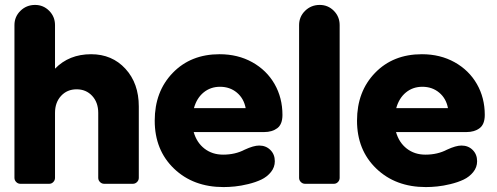

<svg xmlns="http://www.w3.org/2000/svg" viewBox="-20 -739 1998 772"><path d="M375 -23.9V-285.2Q375 -327.1 350.6 -353.5Q326.2 -379.9 288.1 -379.9Q250 -379.9 225.6 -353.5Q201.2 -327.1 201.2 -285.2V-23.9Q201.2 -14.2 194.3 -7.1Q187.5 0 178.2 0H62Q52.2 0 45.2 -7.1Q38.1 -14.2 38.1 -23.9V-638.2Q38.1 -671.9 62.3 -695.6Q86.4 -719.2 121.1 -719.2Q154.3 -719.2 177.7 -695.6Q201.2 -671.9 201.2 -638.2V-462.9Q257.8 -521 346.2 -521Q430.7 -521 484.4 -462.4Q538.1 -403.8 538.1 -311V-23.9Q538.1 -14.2 531 -7.1Q523.9 0 514.2 0H398.9Q389.2 0 382.1 -7.1Q375 -14.2 375 -23.9Z M1042 -208H758.8Q771 -165.5 802.2 -141.4Q833.5 -117.2 877 -117.2Q925.8 -117.2 963.9 -137.2Q999.5 -153.8 1022 -153.8Q1049.3 -153.8 1067.1 -136Q1085 -118.2 1085 -90.8Q1085 -66.4 1069.3 -47.1Q1053.7 -27.8 1030.5 -16.8Q1007.3 -5.9 978 1.2Q948.7 8.3 924.6 10.7Q900.4 13.2 878.9 13.2Q756.8 13.2 679.4 -61.3Q602.1 -135.7 602.1 -253.9Q602.1 -371.1 674.6 -446Q747.1 -521 862.8 -521Q936.5 -521 994.4 -488.8Q1052.2 -456.5 1084 -401.1Q1115.7 -345.7 1115.7 -276.9Q1115.7 -239.3 1095 -223.6Q1074.2 -208 1042 -208ZM864.7 -390.1Q826.7 -390.1 798.8 -367.4Q771 -344.7 759.8 -304.2H967.8Q960.4 -343.3 932.4 -366.7Q904.3 -390.1 864.7 -390.1Z M1182.6 -23.9V-638.2Q1182.6 -671.9 1206.8 -695.6Q1231 -719.2 1265.6 -719.2Q1298.8 -719.2 1322.3 -695.6Q1345.7 -671.9 1345.7 -638.2V-23.9Q1345.7 -14.2 1338.9 -7.1Q1332 0 1322.8 0H1206.5Q1196.8 0 1189.7 -7.1Q1182.6 -14.2 1182.6 -23.9Z M1855.5 -208H1572.3Q1584.5 -165.5 1615.7 -141.4Q1647 -117.2 1690.4 -117.2Q1739.3 -117.2 1777.3 -137.2Q1813 -153.8 1835.4 -153.8Q1862.8 -153.8 1880.6 -136Q1898.4 -118.2 1898.4 -90.8Q1898.4 -66.4 1882.8 -47.1Q1867.2 -27.8 1844 -16.8Q1820.8 -5.9 1791.5 1.2Q1762.2 8.3 1738 10.7Q1713.9 13.2 1692.4 13.2Q1570.3 13.2 1492.9 -61.3Q1415.5 -135.7 1415.5 -253.9Q1415.5 -371.1 1488 -446Q1560.5 -521 1676.3 -521Q1750 -521 1807.9 -488.8Q1865.7 -456.5 1897.5 -401.1Q1929.2 -345.7 1929.2 -276.9Q1929.2 -239.3 1908.4 -223.6Q1887.7 -208 1855.5 -208ZM1678.2 -390.1Q1640.1 -390.1 1612.3 -367.4Q1584.5 -344.7 1573.2 -304.2H1781.2Q1773.9 -343.3 1745.8 -366.7Q1717.8 -390.1 1678.2 -390.1Z"/></svg>

Font: LT Saeada
Style: Bold
Weight: 700
Designer: Daniel Lyons
Foundry: LyonsType
Version: Version 1.001